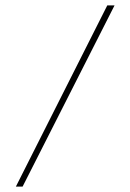

<svg xmlns="http://www.w3.org/2000/svg" viewBox="-20 -650 484 714"><path d="M39 44 379 -630H406L64 44Z"/></svg>

Font: Smooch Sans Thin Light
Style: Regular
Weight: 300
Version: Version 1.010